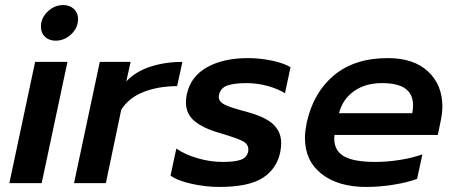

<svg xmlns="http://www.w3.org/2000/svg" viewBox="-20 -725 1803 760"><path d="M142 -619Q142 -654 169 -679.5Q196 -705 230 -705Q256 -705 272.5 -689.5Q289 -674 289 -650Q289 -615 262 -589.5Q235 -564 200 -564Q174 -564 158 -579.5Q142 -595 142 -619ZM119 -480H247L145 0H17Z M375 -480H497L480 -403Q517 -442 575 -461Q633 -480 702 -480L681 -384Q608 -384 549.5 -361.5Q491 -339 460 -291L399 0H273Z M655 -30 678 -137Q712 -113 762.5 -98.5Q813 -84 861 -84Q909 -84 933 -92.5Q957 -101 962 -124Q963 -128 963 -134Q963 -155 939.5 -167Q916 -179 851 -198Q782 -218 749 -246.5Q716 -275 716 -320Q716 -334 719 -350Q734 -422 799 -458.5Q864 -495 961 -495Q1009 -495 1056.5 -485Q1104 -475 1130 -459L1108 -356Q1081 -373 1040 -384.5Q999 -396 956 -396Q907 -396 880 -386.5Q853 -377 847 -350Q846 -347 846 -341Q846 -327 858.5 -317.5Q871 -308 899 -299Q927 -290 961 -281Q1033 -261 1063 -231.5Q1093 -202 1093 -159Q1093 -144 1090 -126Q1077 -58 1021 -21.5Q965 15 848 15Q796 15 740 3Q684 -9 655 -30Z M1187 -180Q1187 -202 1194 -239Q1220 -358 1301.5 -426.5Q1383 -495 1515 -495Q1618 -495 1674.5 -442Q1731 -389 1731 -304Q1731 -278 1725 -249L1713 -191H1304L1303 -177Q1303 -128 1342 -106Q1381 -84 1467 -84Q1513 -84 1563 -92Q1613 -100 1652 -114L1631 -17Q1594 -3 1538.5 6Q1483 15 1430 15Q1319 15 1253 -36.5Q1187 -88 1187 -180ZM1612 -277Q1615 -294 1615 -308Q1615 -352 1585 -374Q1555 -396 1492 -396Q1426 -396 1381 -364Q1336 -332 1322 -277Z"/></svg>

Font: Prompt Medium
Style: Italic
Weight: 500
Italic angle: -12°
Designer: Katatrad Team
Foundry: CadsonDemak
Version: Version 1.001